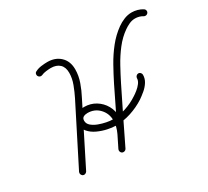

<svg xmlns="http://www.w3.org/2000/svg" viewBox="-121 -761 1047 968"><g transform="rotate(-30 402.5 -277.0)"><path d="M171 -555Q186 -563 205.5 -565.5Q225 -568 241 -568Q287 -568 316 -540.5Q345 -513 345 -466Q345 -429 332 -392.5Q319 -356 302 -324Q260 -241 218.5 -158Q177 -75 135 8Q131 14 124.5 16.5Q118 19 111 16Q105 12 102.5 5.5Q100 -1 103 -8Q145 -91 187 -174Q229 -257 271 -340Q285 -368 297.5 -401Q310 -434 310 -466Q310 -499 291.5 -516Q273 -533 241 -533Q230 -533 213.5 -531Q197 -529 187 -524Q180 -521 173.5 -523Q167 -525 163 -532Q160 -538 162 -545Q164 -552 171 -555ZM777 -525Q768 -531 756.5 -534Q745 -537 734 -537Q716 -537 699.5 -529.5Q683 -522 669 -512Q633 -487 604 -449.5Q575 -412 552 -370Q529 -328 510 -290Q473 -215 436.5 -141Q400 -67 364 8Q361 14 354 16.5Q347 19 340 16Q334 13 331.5 6Q329 -1 332 -8Q369 -82 405.5 -156.5Q442 -231 478 -305Q499 -347 523.5 -391Q548 -435 579 -474Q610 -513 649 -541Q667 -554 689 -563Q711 -572 734 -572Q750 -572 766.5 -567.5Q783 -563 797 -554Q803 -550 804.5 -543Q806 -536 802 -530Q798 -524 790.5 -522.5Q783 -521 777 -525ZM332 -8Q347 -37 365 -74.5Q383 -112 383 -146Q383 -187 356 -215.5Q329 -244 288 -244Q274 -244 264 -238.5Q254 -233 254 -218Q254 -201 268.5 -188.5Q283 -176 304.5 -168Q326 -160 347 -156Q368 -152 381 -152Q420 -152 459.5 -165Q499 -178 532 -200Q542 -206 556.5 -217.5Q571 -229 581.5 -243Q592 -257 592 -271Q592 -278 597.5 -283.5Q603 -289 610 -289Q617 -289 622 -283.5Q627 -278 627 -271Q627 -249 615 -230Q603 -211 585 -196Q567 -181 551 -170Q514 -146 469.5 -131.5Q425 -117 381 -117Q360 -117 332.5 -123Q305 -129 279 -141Q253 -153 236 -172.5Q219 -192 219 -218Q219 -248 239.5 -263.5Q260 -279 288 -279Q325 -279 354.5 -261Q384 -243 401 -213Q418 -183 418 -146Q418 -107 399.5 -66.5Q381 -26 364 8Q361 14 354 16.5Q347 19 340 16Q334 13 331.5 6Q329 -1 332 -8Z"/></g></svg>

Font: FRB American Cursive Guidelines Arrows
Style: Italic
Weight: 400
Italic angle: -25°
Version: Version 2.0;Modular Font Editor K font №1